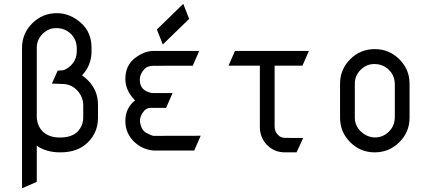

<svg xmlns="http://www.w3.org/2000/svg" viewBox="-20 -807 2286 1017"><path d="M320.3 -361.8Q309.6 -362.8 254.9 -364.3L285.6 -433.1Q312.5 -433.6 318.4 -436Q337.9 -443.4 355.5 -460.4Q385.7 -489.7 386.7 -535.6V-552.2Q385.7 -597.7 355.5 -627.4Q324.2 -658.2 277.3 -658.2Q236.3 -658.2 205.6 -627.4Q175.3 -597.2 174.8 -555.2V-182.6Q175.3 -178.2 175.8 -174.3Q180.7 -135.3 206.1 -110.8Q239.7 -78.6 296.9 -78.6Q358.9 -78.6 389.6 -108.9Q419.9 -138.7 420.9 -184.1V-251Q419.9 -293.9 390.6 -326.2Q361.3 -358.4 320.3 -361.8ZM174.8 -35.2V156.2L96.7 190.4V-553.7Q96.7 -629.4 150.9 -683.6Q205.1 -737.3 281.2 -737.3Q352.1 -737.3 411.1 -683.6Q464.8 -634.8 464.8 -553.7V-534.2Q464.8 -461.9 414.6 -407.7Q430.7 -397 445.3 -382.3Q499 -328.6 499 -252.4V-182.6Q499 -106 445.3 -52.7Q392.1 0 300.3 0Q299.8 0 298.8 0Q225.1 0 174.8 -35.2Z M811 -650.9 950.7 -786.6 981.9 -707 842.3 -571.3ZM644 -166.5Q644 -234.9 695.3 -274.9Q644 -327.6 644 -388.7Q644 -462.4 698.2 -502Q746.6 -537.1 792 -537.1H1035.2L1001 -459L793.9 -458.5Q761.7 -458.5 746.1 -442.4Q720.7 -416 720.7 -384.3Q720.7 -383.8 720.7 -383.3Q720.7 -343.8 751 -326.2Q772.5 -314 793 -314H894L859.9 -235.8H793H792Q785.2 -235.8 778.3 -235.8Q757.8 -235.4 744.1 -220.7Q721.7 -194.8 721.2 -167.5Q721.2 -162.6 721.7 -159.7Q729 -116.7 754.4 -103.5Q785.2 -87.4 793.9 -87.4L1043 -87.9L1008.8 -9.8H792Q736.3 -15.1 695.3 -51.8Q644 -97.7 644 -166.5Z M1616.2 -537.1 1582 -459H1434.6V-135.3Q1435.1 -110.8 1451.2 -93.8Q1466.3 -77.1 1489 -76.7Q1511.7 -76.2 1585.9 -76.2L1550.8 0H1490.2Q1433.1 0 1395.5 -38.1Q1356.4 -77.6 1356.4 -134.8V-135.3V-459H1190.4L1224.6 -537.1Z M1859.4 -185.1Q1859.4 -140.1 1892.1 -109.9Q1925.3 -79.1 1967.8 -79.1Q2008.8 -79.1 2040 -109.9Q2070.3 -139.6 2071.3 -185.1V-361.8Q2070.3 -407.2 2040 -437Q2008.8 -467.8 1961.9 -467.8Q1920.9 -467.8 1890.1 -437Q1859.9 -406.7 1859.4 -364.7V-361.8ZM1781.2 -363.3Q1781.2 -439.5 1835 -493.2Q1888.7 -546.9 1964.8 -546.9Q2041 -546.9 2095.2 -493.2Q2149.4 -439.5 2149.4 -363.3V-183.6Q2149.4 -107.4 2095.2 -53.7Q2041 0 1964.8 0Q1888.7 0 1835 -53.7Q1781.2 -107.4 1781.2 -183.6Z"/></svg>

Font: NovaMono
Style: Regular
Weight: 400
Monospace: yes
Version: Version 1.2